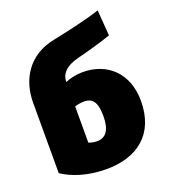

<svg xmlns="http://www.w3.org/2000/svg" viewBox="-146 -892 906 1024"><g transform="rotate(-20 307.0 -380.0)"><path d="M283 26C458 26 579 -65 579 -254C579 -412 477 -504 339 -504C303 -504 267 -496 239 -484C239 -529 270 -565 342 -583C391 -595 478 -619 538 -640L527 -786C444 -758 324 -733 252 -718C100 -687 35 -567 35 -441V-41C92 -3 176 26 283 26ZM239 -345C253 -351 275 -354 293 -354C349 -354 363 -310 363 -246C363 -169 337 -131 286 -131C271 -131 255 -134 239 -140Z"/></g></svg>

Font: Repo ExtraBlack
Style: Regular
Weight: 400
Designer: Stefan Peev
Foundry: Context Ltd
Version: Version 001.502